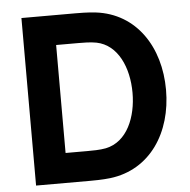

<svg xmlns="http://www.w3.org/2000/svg" viewBox="-52 -771 813 822"><g transform="rotate(-5 355.0 -360.0)"><path d="M303 0C314 0 356 0 389 -4C563 -25 660 -177 660 -360C660 -543 563 -695 389 -716C356 -720 314 -720 303 -720H70V0ZM208 -592H303C321 -592 356 -592 381 -587C472 -569 516 -468 516 -360C516 -257 475 -152 381 -133C356 -128 321 -128 303 -128H208Z"/></g></svg>

Font: Manrope ExtraBold
Style: Regular
Weight: 800
Designer: Mikhail Sharanda
Foundry: Mikhail Sharanda
Version: Version 4.505